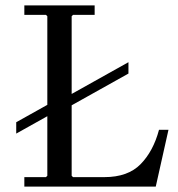

<svg xmlns="http://www.w3.org/2000/svg" viewBox="-20 -690 658 710"><path d="M568 -210H603L556 0H70V-35H150L155 -40V-630L150 -635H70V-670H330V-635H250L245 -630V-40L250 -35H366Q453 -35 500 -83Q547 -131 568 -210ZM40 -196V-238L210 -333V-323L455 -460V-418L210 -281V-291Z"/></svg>

Font: Brygada 1918
Style: Regular
Weight: 400
Designer: Mateusz Machalski | Borys Kosmynka | Przemek Hoffer
Foundry: NIEPODLEGLA 2018
Version: Version 3.006